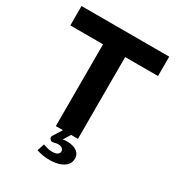

<svg xmlns="http://www.w3.org/2000/svg" viewBox="-200 -790 1007 1098"><g transform="rotate(30 303.5 -241.0)"><path d="M230 0V-540H14V-668H593V-540H376V0H331L302 47Q309 45 317.5 44.5Q326 44 335 44Q355 44 374 50.5Q393 57 405.5 71Q418 85 418 106Q418 134 401 151.5Q384 169 356.5 177.5Q329 186 296 186Q273 186 251 182.5Q229 179 208 172L224 125Q234 129 251 133.5Q268 138 285 138Q305 138 317.5 131Q330 124 330 110Q330 98 320.5 90.5Q311 83 293 83Q287 83 279.5 84.5Q272 86 265 88Q251 92 242 81Q233 70 240 59L277 0Z"/></g></svg>

Font: Atkinson Hyperlegible Next
Style: Bold
Weight: 700
Designer: Elliott Scott, Megan Eiswerth, Linus Boman, Theodore Petrosky, Letters from Sweden
Foundry: Applied Design Works, Letters from Sweden
Version: Version 2.001